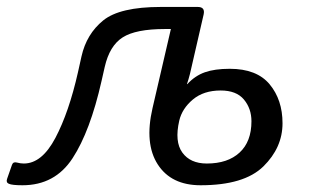

<svg xmlns="http://www.w3.org/2000/svg" viewBox="-55 -533 902 561"><path d="M-29.3 3.9Q-38.1 0 -34.2 -10.7L-20 -51.3Q-16.6 -61 -5.9 -58.1Q4.9 -55.2 14.6 -55.2Q67.4 -55.2 106.9 -130.1Q146.5 -205.1 172.9 -322.3L183.1 -368.2Q197.8 -433.6 246.3 -473.1Q294.9 -512.7 414.6 -512.7H522.9Q544.9 -512.7 540 -490.7L500 -316.9Q495.1 -297.9 491.2 -287.1H492.2Q514.6 -311.5 543.5 -321.8Q572.3 -332 616.2 -332Q695.3 -332 732.9 -286.6Q770.5 -241.2 770.5 -172.9Q770.5 -101.6 714.4 -46.6Q658.2 8.3 531.2 8.3Q445.3 8.3 406 -52.5Q366.7 -113.3 390.6 -216.8L444.3 -448.2H426.8Q341.8 -448.2 303.5 -423.8Q265.1 -399.4 251 -337.4L241.7 -296.4Q208.5 -149.4 157 -70.6Q105.5 8.3 10.7 8.3Q-20 8.3 -29.3 3.9ZM468.8 -180.7Q454.6 -119.1 477.8 -87.2Q501 -55.2 549.3 -55.2Q610.4 -55.2 645 -87.2Q679.7 -119.1 679.7 -178.7Q679.7 -215.8 657.7 -242.2Q635.7 -268.6 589.8 -268.6Q540 -268.6 508.5 -242.2Q477.1 -215.8 468.8 -180.7Z"/></svg>

Font: Istok
Style: Italic
Weight: 500
Italic angle: -13°
Designer: Andrey V. Panov
Foundry: Andrey V. Panov
Version: Version 1.0.3